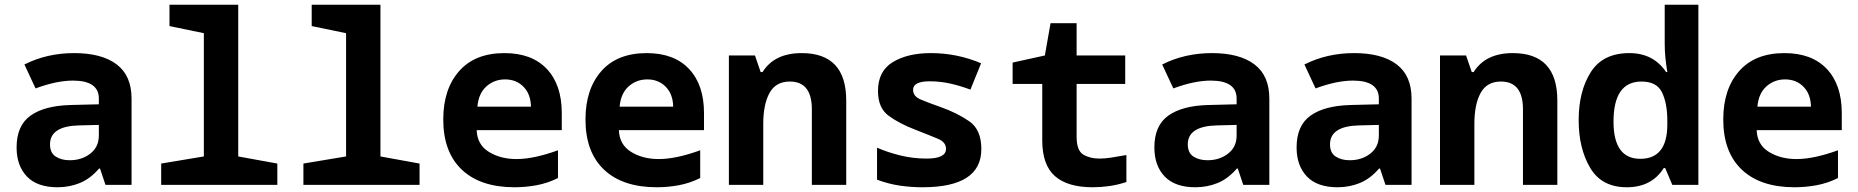

<svg xmlns="http://www.w3.org/2000/svg" viewBox="-20 -780 7840 810"><path d="M191 -171Q191 -248 314 -251L397 -253V-208Q397 -160 361 -132Q325 -104 274 -104Q239 -104 215 -119.5Q191 -135 191 -171ZM398 -69H402L425 0H535V-364Q535 -461 472 -508.5Q409 -556 293 -556Q178 -556 83 -508L130 -407Q219 -440 288 -440Q397 -440 397 -364V-340L277 -337Q167 -334 108.5 -292Q50 -250 50 -158Q50 -81 93.5 -35.5Q137 10 223 10Q273 10 317 -8Q361 -26 398 -69Z M1150 0V-90L985 -120V-760H695V-670L840 -640V-120L660 -90V0Z M1750 0V-90L1585 -120V-760H1295V-670L1440 -640V-120L1260 -90V0Z M2334 -29V-146Q2232 -109 2159 -109Q2091 -109 2042 -139.5Q1993 -170 1991 -231H2350V-303Q2350 -422 2287 -489Q2224 -556 2108 -556Q1984 -556 1917 -480Q1850 -404 1850 -276Q1850 -138 1928.5 -64Q2007 10 2151 10Q2197 10 2243.5 1.5Q2290 -7 2334 -29ZM2111 -445Q2158 -445 2188.5 -414Q2219 -383 2220 -330H1994Q1999 -386 2032 -415.5Q2065 -445 2111 -445Z M2934 -29V-146Q2832 -109 2759 -109Q2691 -109 2642 -139.5Q2593 -170 2591 -231H2950V-303Q2950 -422 2887 -489Q2824 -556 2708 -556Q2584 -556 2517 -480Q2450 -404 2450 -276Q2450 -138 2528.5 -64Q2607 10 2751 10Q2797 10 2843.5 1.5Q2890 -7 2934 -29ZM2711 -445Q2758 -445 2788.5 -414Q2819 -383 2820 -330H2594Q2599 -386 2632 -415.5Q2665 -445 2711 -445Z M3200 0V-257Q3200 -340 3226.5 -388Q3253 -436 3312 -436Q3405 -436 3405 -319V0H3550V-356Q3550 -556 3362 -556Q3247 -556 3197 -476H3189L3165 -546H3055V0Z M4120 -151Q4120 -233 4069.5 -268Q4019 -303 3952 -327Q3895 -347 3863.5 -360.5Q3832 -374 3832 -401Q3832 -437 3902 -437Q3945 -437 3986.5 -428Q4028 -419 4074 -402L4119 -513Q4018 -556 3907 -556Q3809 -556 3746.5 -518Q3684 -480 3684 -396Q3684 -325 3728.5 -292Q3773 -259 3841 -233Q3905 -208 3938 -194Q3971 -180 3971 -152Q3971 -111 3889 -111Q3831 -111 3777 -124.5Q3723 -138 3680 -157V-22Q3728 -4 3775.5 3Q3823 10 3872 10Q4120 10 4120 -151Z M4732 -12V-126Q4692 -119 4667 -115Q4642 -111 4618 -111Q4578 -111 4550 -128Q4522 -145 4522 -203V-426H4727V-546H4522V-682H4412L4388 -546L4252 -516V-426H4377V-188Q4377 -84 4430.5 -37Q4484 10 4590 10Q4624 10 4659.5 5Q4695 0 4732 -12Z M4991 -171Q4991 -248 5114 -251L5197 -253V-208Q5197 -160 5161 -132Q5125 -104 5074 -104Q5039 -104 5015 -119.5Q4991 -135 4991 -171ZM5198 -69H5202L5225 0H5335V-364Q5335 -461 5272 -508.5Q5209 -556 5093 -556Q4978 -556 4883 -508L4930 -407Q5019 -440 5088 -440Q5197 -440 5197 -364V-340L5077 -337Q4967 -334 4908.5 -292Q4850 -250 4850 -158Q4850 -81 4893.5 -35.5Q4937 10 5023 10Q5073 10 5117 -8Q5161 -26 5198 -69Z M5591 -171Q5591 -248 5714 -251L5797 -253V-208Q5797 -160 5761 -132Q5725 -104 5674 -104Q5639 -104 5615 -119.5Q5591 -135 5591 -171ZM5798 -69H5802L5825 0H5935V-364Q5935 -461 5872 -508.5Q5809 -556 5693 -556Q5578 -556 5483 -508L5530 -407Q5619 -440 5688 -440Q5797 -440 5797 -364V-340L5677 -337Q5567 -334 5508.5 -292Q5450 -250 5450 -158Q5450 -81 5493.5 -35.5Q5537 10 5623 10Q5673 10 5717 -8Q5761 -26 5798 -69Z M6200 0V-257Q6200 -340 6226.5 -388Q6253 -436 6312 -436Q6405 -436 6405 -319V0H6550V-356Q6550 -556 6362 -556Q6247 -556 6197 -476H6189L6165 -546H6055V0Z M6787 -267Q6787 -436 6905 -436Q6970 -436 6992 -389.5Q7014 -343 7014 -271V-255Q7014 -110 6900 -110Q6787 -110 6787 -267ZM6999 -71H7005L7035 0H7145V-760H7003V-596Q7003 -564 7006 -535.5Q7009 -507 7014 -476H7009Q6955 -556 6854 -556Q6742 -556 6691 -475.5Q6640 -395 6640 -273Q6640 -154 6688.5 -72Q6737 10 6843 10Q6948 10 6999 -71Z M7734 -29V-146Q7632 -109 7559 -109Q7491 -109 7442 -139.5Q7393 -170 7391 -231H7750V-303Q7750 -422 7687 -489Q7624 -556 7508 -556Q7384 -556 7317 -480Q7250 -404 7250 -276Q7250 -138 7328.5 -64Q7407 10 7551 10Q7597 10 7643.5 1.5Q7690 -7 7734 -29ZM7511 -445Q7558 -445 7588.5 -414Q7619 -383 7620 -330H7394Q7399 -386 7432 -415.5Q7465 -445 7511 -445Z"/></svg>

Font: Noto Sans Mono UI
Style: Bold
Weight: 700
Designer: Monotype Design team
Foundry: Monotype Imaging Inc.
Version: 1.000